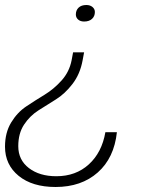

<svg xmlns="http://www.w3.org/2000/svg" viewBox="-34 -541 567 767"><path d="M188 206Q95 206 40.5 161.5Q-14 117 -14 45Q-14 -11 10.5 -51.5Q35 -92 71 -116Q107 -140 144 -162.5Q181 -185 212 -219.5Q243 -254 252 -300L258 -332H302L296 -300Q286 -245 255.5 -205.5Q225 -166 189.5 -144Q154 -122 119.5 -100Q85 -78 62 -43Q39 -8 39 43Q39 98 81.5 130.5Q124 163 191 163Q269 163 321 115.5Q373 68 387 -13H433Q422 90 356.5 148Q291 206 188 206ZM302 -455Q287 -455 278 -463Q269 -471 269 -483Q269 -500 280 -510.5Q291 -521 311 -521Q326 -521 335.5 -513Q345 -505 345 -493Q345 -476 333.5 -465.5Q322 -455 302 -455Z"/></svg>

Font: Creato Display Light
Style: Italic
Weight: 300
Italic angle: -10°
Version: Version 1.000